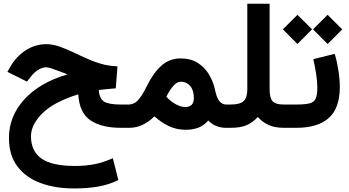

<svg xmlns="http://www.w3.org/2000/svg" viewBox="-20 -697 1901 1047"><path d="M625.5 285.2Q571.3 311 513.2 320.8Q455.1 330.6 382.8 330.6Q281.7 330.6 201.7 301.3Q121.6 272 75.2 210.9Q28.8 149.9 28.8 54.2Q28.8 -61.5 111.3 -153.6Q193.8 -245.6 347.7 -291.5Q340.3 -294.4 333.7 -297.1Q327.1 -299.8 316.4 -303.7Q283.7 -316.4 262.9 -323.2Q242.2 -330.1 232.9 -330.1Q211.4 -330.1 189 -316.4Q166.5 -302.7 150.4 -281.7L127 -252L20.5 -305.2L38.1 -336.4Q70.3 -390.6 121.1 -423.3Q171.9 -456.1 233.4 -456.1Q268.6 -456.1 307.4 -442.1Q346.2 -428.2 389.6 -407.2Q445.8 -379.9 483.6 -365Q521.5 -350.1 552.7 -343.5Q584 -336.9 620.6 -335L611.3 -215.3Q587.4 -213.4 563.7 -211.2Q540 -209 518.6 -206.1Q522 -158.7 548.1 -142.8Q574.2 -127 638.2 -127H682.6V0H639.6Q534.2 0 473.6 -40.5Q413.1 -81.1 406.7 -182.6Q273.4 -141.1 211.2 -79.1Q148.9 -17.1 148.9 46.4Q148.9 126.5 205.6 167.2Q262.2 208 389.6 208Q447.3 208 496.3 198.2Q545.4 188.5 595.2 165.5Z M821.8 -62.5Q791.5 -32.2 757.3 -16.1Q723.1 0 684.1 0H663.1V-127H681.2Q714.8 -127.4 737.5 -156.2Q760.3 -185.1 779.3 -225.1Q814.9 -298.3 859.6 -338.4Q904.3 -378.4 963.9 -378.4Q1019.5 -378.4 1058.1 -354.2Q1096.7 -330.1 1120.1 -290.3Q1143.6 -250.5 1153.3 -204.1Q1162.6 -160.2 1178 -143.6Q1193.4 -127 1212.4 -127H1225.6V0H1211.9Q1184.6 0 1159.7 -9.8Q1134.8 -19.5 1115.7 -40Q1092.3 -12.7 1062 -1Q1031.7 10.7 992.2 10.7Q944.3 10.7 903.1 -8.3Q861.8 -27.3 821.8 -62.5ZM887.2 -169.4Q913.6 -141.1 941.2 -127.2Q968.8 -113.3 989.7 -113.3Q1037.1 -113.3 1037.1 -162.1Q1037.1 -205.1 1017.1 -228.3Q997.1 -251.5 966.3 -251.5Q945.3 -251.5 925 -228.5Q904.8 -205.6 887.2 -169.4Z M1385.7 -59.1Q1359.4 -29.8 1326.2 -14.9Q1293 0 1236.8 0H1206.1V-127H1237.8Q1290.5 -127 1309.6 -146.7Q1328.6 -166.5 1328.6 -209.5V-676.8H1450.2V-209.5Q1450.2 -164.1 1466.1 -145.5Q1481.9 -127 1527.3 -127H1543V0H1528.3Q1479 0 1445.3 -15.1Q1411.6 -30.3 1385.7 -59.1Z M1805.2 -403.3Q1817.9 -361.8 1825.4 -313Q1833 -264.2 1833 -222.7Q1833 -106.9 1772.9 -53.5Q1712.9 0 1596.2 0H1523.4V-127H1596.2Q1642.6 -127 1667.2 -133.1Q1691.9 -139.2 1701.2 -159.2Q1710.4 -179.2 1710.4 -221.2Q1710.4 -252.4 1703.6 -296.1Q1696.8 -339.8 1688.5 -374.5ZM1687 -537.1 1766.6 -616.2 1846.2 -536.6 1766.6 -457ZM1522.5 -537.1 1602.1 -616.2 1681.6 -537.1 1602.1 -457Z"/></svg>

Font: Vazir FD-UI
Style: Bold-FD-UI
Weight: 700
Designer: Saber Rastikerdar
Foundry: Saber Rastikerdar
Version: Version 30.0.0